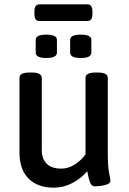

<svg xmlns="http://www.w3.org/2000/svg" viewBox="-20 -860 597 887"><path d="M162 -763Q139 -763 139 -795V-807Q139 -840 162 -840H384Q407 -840 407 -807V-795Q407 -763 384 -763ZM353 -592Q304 -592 304 -617V-676Q304 -700 353 -700Q402 -700 402 -676V-617Q402 -592 353 -592ZM194 -592Q145 -592 145 -617V-676Q145 -700 194 -700Q243 -700 243 -676V-617Q243 -592 194 -592ZM229 7Q153 7 111.5 -35.5Q70 -78 70 -155V-500Q70 -525 116 -525H127Q173 -525 173 -500V-167Q173 -126 196 -103.5Q219 -81 263 -81Q296 -81 325.5 -100Q355 -119 375 -147V-500Q375 -525 421 -525H432Q478 -525 478 -500V-156Q478 -90 484 -61Q490 -32 490 -25Q490 -14 475.5 -8.5Q461 -3 444 -1Q427 1 419 1Q406 1 399.5 -10.5Q393 -22 389.5 -38.5Q386 -55 383 -69Q354 -35 313.5 -14Q273 7 229 7Z"/></svg>

Font: Asap Medium
Style: Regular
Weight: 500
Designer: Pablo Cosgaya
Foundry: Omnibus-Type
Version: Version 3.001; ttfautohint (v1.8.3)